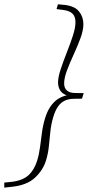

<svg xmlns="http://www.w3.org/2000/svg" viewBox="-84 -753 424 898"><path d="M307.5 -317.5 299.5 -291.5 262.5 -291Q238 -291 219.5 -282.5Q201 -274 187.5 -255Q174 -236 164.5 -203.5Q155 -171.5 151.5 -137Q148 -102.5 144.5 -68.5Q141 -34.5 131.5 -3.5Q117.5 43 79.2 78.5Q41 114 -31.5 121L-64 124.5V101L-29.5 97.5Q22 91.5 49.2 66.5Q76.5 41.5 89.5 -1Q98.5 -29.5 103 -63Q107.5 -96.5 112.2 -132.5Q117 -168.5 127.5 -202Q143 -252.5 174.2 -280.2Q205.5 -308 258 -311.5L254 -301.5Q231.5 -304 216.8 -312.2Q202 -320.5 194.8 -334.8Q187.5 -349 187.5 -368Q187.5 -392 199.8 -429Q212 -466 228.2 -507Q244.5 -548 256.8 -585.8Q269 -623.5 269 -649.5Q269 -675.5 255 -689.2Q241 -703 211 -706.5L180.5 -710.5L187 -733L218 -730Q265 -725 285.5 -699.5Q306 -674 306 -640Q306 -611.5 292.5 -574.8Q279 -538 261 -499Q243 -460 229.5 -424.2Q216 -388.5 216 -362.5Q216 -341 229.2 -329.5Q242.5 -318 269 -318Z"/></svg>

Font: Newsreader 9pt ExtraLight
Style: Italic
Weight: 250
Italic angle: -17°
Designer: Hugues Gentile
Foundry: Production Type
Version: Version 1.003